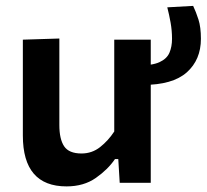

<svg xmlns="http://www.w3.org/2000/svg" viewBox="-20 -636 719 668"><path d="M211.5 12.5Q59.5 12.5 59.5 -164.5V-498L186.5 -502V-201Q186.5 -152 203.2 -127Q220 -102 263.5 -102Q300 -102 328.2 -124.2Q356.5 -146.5 377.5 -178.5V-498H504.5V0H396.5L391.5 -82.5H380Q355.5 -46.5 313.5 -17Q271.5 12.5 211.5 12.5ZM477 -340.5 459.5 -408Q509.5 -408 535 -419.8Q560.5 -431.5 569.5 -452.5Q578.5 -473.5 578.5 -501Q578.5 -529.5 573.5 -557.5Q568.5 -585.5 562 -610.5L652 -615.5Q662 -594.5 670.5 -568Q679 -541.5 679 -501Q679 -428 629.8 -384.2Q580.5 -340.5 477 -340.5Z"/></svg>

Font: Heraclito SemiBold
Style: Regular
Weight: 600
Designer: Kostas Bartsokas (font) & Cristiano Sobral (main changes)
Foundry: Kostas Bartsokas (font) & Cristiano Sobral (main changes)
Version: Version 1.00;July 8, 2020;FontCreator 13.0.0.2655 64-bit